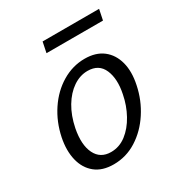

<svg xmlns="http://www.w3.org/2000/svg" viewBox="-141 -670 734 780"><g transform="rotate(-30 225.5 -280.5)"><path d="M169.9 8.5Q116.9 8.5 84.2 -17.9Q51.5 -44.3 40.4 -89.9Q29.3 -135.5 40.7 -192.4Q54.2 -257.8 89.1 -310.1Q124 -362.5 174.1 -392.5Q224.3 -422.6 281 -422.6Q332.8 -422.6 365.9 -397.1Q398.9 -371.5 410.8 -326.7Q422.7 -281.9 410.2 -223.3Q397.2 -160.2 362.7 -107.4Q328.3 -54.6 278.6 -23.1Q229 8.5 169.9 8.5ZM185.5 -40.3Q224.8 -40.3 257 -65.1Q289.1 -89.9 311.7 -130.9Q334.3 -171.9 343.5 -219.5Q357.3 -285.3 338.2 -329.6Q319.1 -373.9 266.4 -373.9Q230.6 -373.9 198.2 -351.9Q165.8 -329.9 142 -290.2Q118.2 -250.5 107.4 -196.7Q93.7 -125.5 114.7 -82.9Q135.7 -40.3 185.5 -40.3ZM158.4 -519.5 168.5 -568.7H433.5L423.4 -519.5Z"/></g></svg>

Font: Ysabeau
Style: Bold Italic
Weight: 700
Italic angle: -12°
Designer: Christian Thalmann (Catharsis Fonts)
Version: Version 2.002